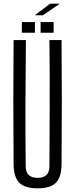

<svg xmlns="http://www.w3.org/2000/svg" viewBox="-20 -1018 409 1045"><path d="M185 7Q116 7 85.5 -23Q55 -53 54 -123Q51 -461 54 -800H121Q119 -631 118.5 -456.5Q118 -282 120 -113Q120 -50 185 -50Q249 -50 249 -113Q250 -282 250.5 -456.5Q251 -631 249 -800H315Q318 -461 315 -123Q314 -53 284 -23Q254 7 185 7ZM201 -840V-898H272V-840ZM99 -840V-898H170V-840ZM172 -935V-937L253 -998H304V-997L214 -935Z"/></svg>

Font: Big Shoulders Display
Style: Regular
Weight: 400
Designer: Patric King
Foundry: XO Type Co
Version: Version 1.000; ttfautohint (v1.8.2)